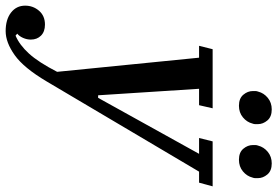

<svg xmlns="http://www.w3.org/2000/svg" viewBox="-264 -598 981 679"><g transform="rotate(90 226.5 -258.5)"><path d="M-3 212Q-44 212 -68.5 193Q-93 174 -93 143Q-93 115 -75 94Q-57 73 -26 73Q-1 73 13 87Q27 101 27 123Q27 137 21 150.5Q15 164 6 171L13 177Q46 163 76.5 129.5Q107 96 141 30L91 -472H49L61 -520H270L259 -472H201L224 -115H233L431 -472H375L387 -520H546L533 -472H494L175 67Q127 148 82 180Q37 212 -3 212ZM261 -613Q235 -613 222 -628.5Q209 -644 209 -662Q209 -667 209 -671.5Q209 -676 211 -681Q216 -701 233 -715Q250 -729 274 -729Q300 -729 313 -713.5Q326 -698 326 -680Q326 -675 326 -670.5Q326 -666 324 -661Q319 -641 302 -627Q285 -613 261 -613ZM452 -613Q426 -613 413 -628.5Q400 -644 400 -662Q400 -667 400 -671.5Q400 -676 402 -681Q407 -701 424 -715Q441 -729 465 -729Q491 -729 504 -713.5Q517 -698 517 -680Q517 -675 517 -670.5Q517 -666 515 -661Q510 -641 493 -627Q476 -613 452 -613Z"/></g></svg>

Font: IBM Plex Serif Medium
Style: Italic
Weight: 500
Italic angle: -14°
Designer: Mike Abbink, Paul van der Laan, Pieter van Rosmalen
Foundry: Bold Monday
Version: Version 2.5